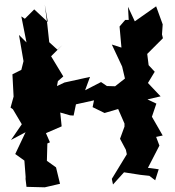

<svg xmlns="http://www.w3.org/2000/svg" viewBox="-20 -769 746 819"><path d="M642 0 657 -47 611 -53 660 -148 646 -185 674 -191 628 -271 647 -327 609 -345 665 -358 611 -415 640 -463 614 -491 608 -539 675 -606 671 -622 674 -665 646 -742 555 -678 526 -740 529 -684H514L490 -656L498 -566L457 -579L501 -485L513 -434L471 -401L436 -402L411 -419L343 -384L364 -441L255 -417L223 -402L227 -423L250 -443L198 -529L247 -578L225 -557L190 -589L181 -672L171 -749L184 -675L126 -729L86 -689L71 -699L93 -588L61 -620L81 -504L87 -535L71 -471L33 -452L38 -357L25 -310L35 -303L73 -239L27 -172L89 -205L45 -112L84 -84L90 -6L88 -14L93 28L171 30L236 15L219 -55L180 -83L182 -157L193 -162L176 -201L243 -230L237 -289L279 -277L294 -276L304 -324L381 -341L375 -312L426 -287L484 -304L511 -242V-229L492 -177L517 -130L521 -111L457 -6L462 18L509 -34L580 -23L617 -19Z"/></svg>

Font: Asimov Aggro
Style: Medium
Weight: 500
Designer: Google
Version: Version 2.000980; 2014